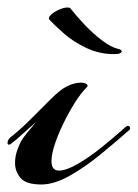

<svg xmlns="http://www.w3.org/2000/svg" viewBox="-40 -490 366 511"><path d="M70 1Q29 1 14.5 -16.5Q0 -34 0 -56Q0 -74 6 -90.5Q12 -107 16 -114Q22 -124 32.5 -137Q43 -150 56 -165Q36 -148 18.5 -132Q1 -116 -10 -108Q-13 -105 -16 -105Q-20 -105 -20 -110Q-20 -119 -9 -127Q16 -147 43.5 -174.5Q71 -202 95.5 -226.5Q120 -251 136 -259Q147 -265 157 -267.5Q167 -270 174 -270Q185 -270 190 -266.5Q195 -263 192 -259Q175 -242 158.5 -215.5Q142 -189 128 -160Q114 -131 105.5 -105Q97 -79 97 -61Q97 -36 117 -36Q136 -36 166.5 -53.5Q197 -71 230.5 -98Q264 -125 293 -151Q297 -155 300 -155Q305 -155 306 -150.5Q307 -146 304 -144Q269 -113 227.5 -79Q186 -45 145 -22Q104 1 70 1ZM262 -346Q224 -346 189.5 -362.5Q155 -379 130 -401Q105 -423 92 -437Q87 -442 95 -450Q103 -458 116.5 -464Q130 -470 139 -470Q147 -470 148 -467Q162 -449 184.5 -425Q207 -401 231.5 -382.5Q256 -364 274 -360Q284 -358 284 -353Q284 -351 280 -348.5Q276 -346 262 -346Z"/></svg>

Font: Arizonia
Style: Regular
Weight: 400
Designer: Robert E. Leuschke
Foundry: Robert E. Leuschke
Version: Version 1.010; ttfautohint (v1.8.4.7-5d5b)